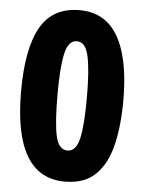

<svg xmlns="http://www.w3.org/2000/svg" viewBox="-53 -766 615 819"><g transform="rotate(5 255.0 -357.0)"><path d="M474 -357Q474 -248 454 -165.5Q434 -83 386.5 -36.5Q339 10 255 10Q36 10 36 -357Q36 -541 88 -632.5Q140 -724 255 -724Q365 -724 419.5 -630.5Q474 -537 474 -357ZM192 -357Q192 -237 204.5 -180Q217 -123 255 -123Q292 -123 305 -180Q318 -237 318 -357Q318 -473 305 -532Q292 -591 255 -591Q218 -591 205 -532.5Q192 -474 192 -357Z"/></g></svg>

Font: Noto Sans Condensed ExtraBold
Style: Regular
Weight: 800
Width: 3
Designer: Monotype Design Team
Foundry: Monotype Imaging Inc.
Version: Version 2.013; ttfautohint (v1.8.4.7-5d5b)